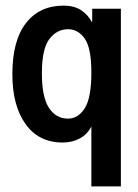

<svg xmlns="http://www.w3.org/2000/svg" viewBox="-20 -496 490 683"><path d="M305 167V-46Q290 -17 263 -3Q236 11 203 11Q118 11 71 -54.5Q24 -120 24 -232Q24 -352 72.5 -414Q121 -476 206 -476Q243 -476 267.5 -460.5Q292 -445 308 -416V-465H410V167ZM222 -74Q258 -74 281.5 -111Q305 -148 305 -238Q305 -325 281.5 -358.5Q258 -392 222 -392Q182 -392 155.5 -357Q129 -322 129 -235Q129 -151 154 -112.5Q179 -74 222 -74Z"/></svg>

Font: Inconsolata SemiCondensed Bold
Style: Regular
Weight: 700
Width: 4
Monospace: yes
Designer: Raph Levien, Cyreal, Brenton Simpson
Foundry: Raph Levien, Cyreal, Google
Version: Version 3.001; ttfautohint (v1.8.2.53-6de2)